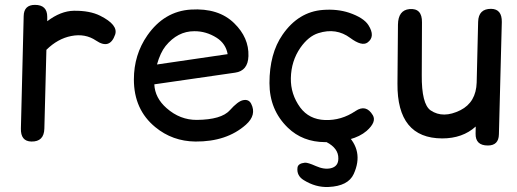

<svg xmlns="http://www.w3.org/2000/svg" viewBox="-20 -554 2102 780"><path d="M122.1 -534.2Q171.9 -534.2 171.9 -485.8Q171.9 -477.1 171.9 -467.8Q226.6 -509.3 279.8 -510.3Q344.7 -511.2 386.7 -490.2Q460.9 -453.1 447.8 -413.6Q426.3 -351.1 370.1 -389.2Q326.2 -418.9 269.5 -407.7Q214.4 -397 168.5 -351.6L160.2 -31.2Q158.7 22 107.4 21Q63.5 20 64.9 -32.2L76.2 -488.8Q77.1 -534.2 122.1 -534.2Z M606.9 -211.4Q609.4 -156.2 656.7 -114.7Q711.4 -66.4 779.8 -66.9Q879.4 -67.9 913.6 -106Q946.3 -142.6 967.3 -147Q990.7 -151.9 1000.5 -132.3Q1023.4 -86.9 979 -47.4Q900.9 22 773.9 21Q680.7 20 610.8 -37.6Q523.9 -108.9 523.9 -231Q523.9 -331.5 578.6 -410.2Q647 -508.3 755.4 -515.1Q868.2 -522 931.6 -459.5Q991.7 -400.9 989.3 -326.2Q987.3 -266.1 935.1 -258.8ZM617.7 -292 904.8 -334Q897.5 -376.5 860.4 -400.4Q817.4 -427.7 769 -427.2Q701.7 -427.2 652.8 -367.2Q631.3 -340.3 617.7 -292Z M1229.5 -47.4Q1234.4 -66.4 1261.7 -67.4Q1323.2 -69.8 1384.8 -11.7Q1460 58.1 1417 152.8Q1394.5 202.1 1314.5 205.6Q1262.7 208 1213.9 177.7Q1184.6 159.7 1188.5 127.4Q1190.4 109.9 1218.8 106.9Q1230.5 106 1263.2 120.6Q1296.9 135.7 1324.2 129.4Q1354.5 122.1 1354.5 90.3Q1355.5 48.3 1305.7 22.9Q1282.2 10.7 1253.9 2.4Q1218.8 -6.8 1229.5 -47.4ZM1424.3 -103Q1467.3 -131.8 1494.6 -85.9Q1510.7 -58.6 1469.2 -22Q1415.5 23.9 1300.3 23.4Q1209.5 22.9 1149.4 -35.2Q1074.7 -107.4 1074.7 -216.3Q1074.7 -336.4 1127.9 -413.1Q1192.4 -506.3 1292 -513.7Q1350.1 -518.1 1397.9 -502.4Q1457 -482.4 1476.6 -452.1Q1506.3 -405.3 1473.1 -381.3Q1450.2 -364.7 1402.8 -399.9Q1345.7 -442.4 1273.4 -419.4Q1232.9 -406.7 1200.2 -359.9Q1163.1 -306.2 1161.6 -236.8Q1160.2 -171.4 1199.7 -117.2Q1235.8 -68.8 1300.3 -66.4Q1366.7 -64 1424.3 -103Z M1961.9 37.1Q1911.1 37.1 1912.1 -11.2L1912.6 -40Q1859.4 8.3 1776.4 8.3Q1592.8 7.8 1594.7 -214.4L1596.7 -454.1Q1597.7 -512.7 1643.6 -517.1Q1695.3 -521.5 1694.3 -462.9L1693.4 -249.5Q1692.4 -131.3 1729.5 -105.5Q1780.3 -71.3 1850.6 -106.4Q1914.1 -138.7 1916.5 -218.8L1922.4 -465.3Q1923.8 -518.6 1975.6 -518.1Q2019.5 -517.1 2018.6 -464.4L2006.8 -8.3Q2005.9 37.1 1961.9 37.1Z"/></svg>

Font: Comic Relief
Style: Regular
Weight: 400
Designer: Jeff Davis
Foundry: Loudifier
Version: Version 1.0